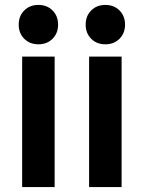

<svg xmlns="http://www.w3.org/2000/svg" viewBox="-20 -760 584 780"><path d="M70 -530H202V0H70ZM136 -580Q101 -580 78.5 -602.5Q56 -625 56 -660Q56 -695 78.5 -717.5Q101 -740 136 -740Q171 -740 193.5 -717.5Q216 -695 216 -660Q216 -625 193.5 -602.5Q171 -580 136 -580Z M342 -530H474V0H342ZM408 -580Q373 -580 350.5 -602.5Q328 -625 328 -660Q328 -695 350.5 -717.5Q373 -740 408 -740Q443 -740 465.5 -717.5Q488 -695 488 -660Q488 -625 465.5 -602.5Q443 -580 408 -580Z"/></svg>

Font: Golos Text DemiBold
Style: Regular
Weight: 600
Designer: A.Korolkova, Vitaly Kuzmin
Foundry: ParaType Ltd
Version: Version 2.002